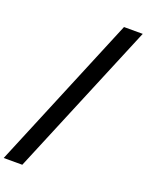

<svg xmlns="http://www.w3.org/2000/svg" viewBox="-246 -1042 1007 1319"><g transform="rotate(20 257.0 -383.0)"><path d="M423 -947H560L90 181H-46Z"/></g></svg>

Font: SVN-Poppins SemiBold
Style: Italic
Weight: 600
Italic angle: -10°
Designer: Ninad Kale (Devanagari), Jonny Pinhorn (Latin)
Foundry: Indian Type Foundry
Version: Version 3.002 2017; ttfautohint (v1.8.3)